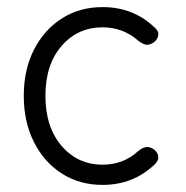

<svg xmlns="http://www.w3.org/2000/svg" viewBox="-20 -510 525 541"><path d="M269 11Q205 11 155 -20.5Q105 -52 76 -109Q47 -166 47 -240Q47 -314 76 -370.5Q105 -427 155 -458.5Q205 -490 269 -490Q355 -490 414 -434Q427 -424 426 -412Q425 -400 414 -391Q402 -383 392.5 -384Q383 -385 370 -395Q327 -433 269 -433Q199 -433 153.5 -380.5Q108 -328 108 -240Q108 -152 153.5 -99Q199 -46 269 -46Q328 -46 369 -84Q381 -94 391.5 -95.5Q402 -97 414 -89Q425 -80 426 -68.5Q427 -57 415 -46Q355 11 269 11Z"/></svg>

Font: Zen Maru Gothic
Style: Regular
Weight: 400
Designer: Yoshimichi Ohira
Foundry: Positype
Version: Version 1.002